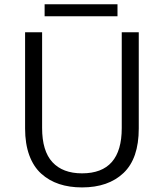

<svg xmlns="http://www.w3.org/2000/svg" viewBox="-20 -848 750 880"><path d="M184.5 -828.5H518.5V-773.5H184.5ZM356 11Q298 11 251.2 -4.5Q204.5 -20 169 -52Q133.5 -84 114.2 -136.5Q95 -189 95 -259V-700H173V-261.5Q173 -156 220.2 -104.8Q267.5 -53.5 356 -53.5Q538 -53.5 538 -261V-700H616V-259Q616 -121.5 546.2 -55.2Q476.5 11 356 11Z"/></svg>

Font: League Mono Light
Style: Regular
Weight: 300
Width: 6
Designer: Tyler Finck
Foundry: The League of Moveable Type / Tyler Finck
Version: Version 2.210